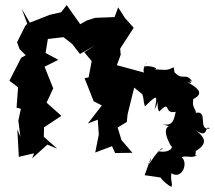

<svg xmlns="http://www.w3.org/2000/svg" viewBox="-20 -587 844 754"><path d="M643 -91C618 -81 639 -34 652 -13C661 -14 652 16 602 7C635 -8 619 -26 567 55C545 59 574 60 573 32L548 101L610 110C618 122 639 141 654 147C658 128 649 126 653 93C693 121 722 54 693 30C718 22 734 38 758 20C729 37 773 -16 725 19C802 -18 791 -44 744 -79C803 -34 782 -102 804 -82C753 -74 801 -154 749 -144C751 -159 733 -161 739 -198C790 -223 745 -247 716 -265C753 -251 705 -283 735 -266C710 -308 696 -262 659 -311C672 -258 672 -268 662 -323C632 -308 632 -313 584 -315C617 -315 553 -338 542 -321C581 -367 533 -323 546 -302L439 -331L454 -372L452 -396L505 -478L471 -516L444 -558L430 -520L354 -517L322 -507L295 -492L242 -567L220 -539L176 -529L97 -498L65 -553L87 -494L79 -485L47 -421L57 -394L81 -370L63 -360L17 -270L51 -244L45 -164L62 -160L52 -113L60 -50L48 -79L54 29L114 15L106 35L166 -19L205 -3L152 -50L153 -87L221 -132L163 -184L189 -240L155 -325L209 -352L159 -379L168 -434L229 -441L263 -415L294 -375L352 -408L311 -382L340 -347L328 -283L312 -280L348 -189L380 -173L325 -102L364 -117L368 -59L354 12L420 -13L432 14L500 13L457 -37L442 -86L478 -108L481 -138L507 -243L539 -217C547 -191 541 -197 549 -169C599 -218 599 -215 587 -156C617 -220 588 -176 605 -149C654 -198 620 -137 670 -148C664 -124 662 -88 618 -100Z"/></svg>

Font: Asimov Aggro
Style: Condensed
Weight: 500
Designer: Google
Version: Version 2.000980; 2014